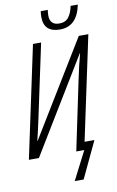

<svg xmlns="http://www.w3.org/2000/svg" viewBox="-114 -968 735 1209"><g transform="rotate(-10 253.5 -363.5)"><path d="M474 -909H428Q419 -864 399 -838Q379 -812 339 -812Q279 -812 279 -874Q279 -889 282 -909H237Q234 -892 234 -872Q234 -774 337 -774Q447 -774 474 -909ZM319 182 429 -51H366L507 -714H446L76 -108H74Q83 -146 90.5 -178.5Q98 -211 106 -249L205 -714H153L1 0H65L433 -605H435Q425 -569 416.5 -532Q408 -495 397 -444L304 0H355L262 182Z"/></g></svg>

Font: Noto Sans Display Condensed Light
Style: Italic
Weight: 300
Width: 3
Designer: Monotype Design team
Foundry: Monotype Imaging Inc.
Version: 1.000